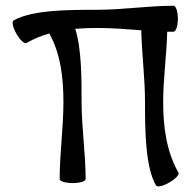

<svg xmlns="http://www.w3.org/2000/svg" viewBox="-20 -621 680 666"><path d="M72 -472C97 -486 123 -497 151 -505C191 -433 200 -349 200 -267C200 -178 187 -89 187 0C187 8 207 14 232 14C257 14 277 8 277 0C277 -89 263 -178 263 -267C263 -350 263 -452 241 -521C266 -523 291 -524 316 -524C367 -524 419 -520 470 -516C472 -433 483 -350 483 -267C483 -168 484 -42 521 22C525 29 546 25 567 12C589 0 603 -16 599 -22C557 -96 546 -182 546 -267C546 -348 558 -429 560 -511C567 -511 575 -511 582 -511C590 -511 597 -531 597 -556C597 -581 590 -601 582 -601C493 -601 405 -587 316 -587C217 -587 92 -587 27 -550C20 -546 25 -525 37 -504C49 -482 65 -468 72 -472Z"/></svg>

Font: Nupuram
Style: Regular
Weight: 400
Designer: Santhosh Thottingal (santhosh.thottingal@gmail.com)
Foundry: SMC
Version: Version 1.000